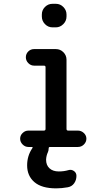

<svg xmlns="http://www.w3.org/2000/svg" viewBox="-20 -780 540 1019"><path d="M258.8 -759.8H276.4Q299.8 -759.8 316.4 -742.7Q333 -725.6 333 -703.1V-692.4Q333 -668.9 315.9 -651.9Q298.8 -634.8 276.4 -634.8H258.8Q235.4 -634.8 218.8 -651.9Q202.1 -668.9 202.1 -692.4V-703.1Q202.1 -726.6 218.8 -743.2Q235.4 -759.8 258.8 -759.8ZM130.9 0Q113.3 0 100.1 -13.2Q86.9 -26.4 86.9 -43.9Q86.9 -61.5 100.1 -74.2Q113.3 -86.9 130.9 -86.9H212.9Q221.7 -86.9 221.7 -95.7V-423.8Q221.7 -431.6 212.9 -431.6H161.1Q143.6 -431.6 130.4 -444.8Q117.2 -458 117.2 -476.1Q117.2 -494.1 129.9 -506.8Q142.6 -519.5 161.1 -519.5H276.4Q299.8 -519.5 316.4 -502.9Q333 -486.3 333 -462.9V-95.7Q333 -86.9 341.8 -86.9H393.6Q411.1 -86.9 424.8 -74.2Q438.5 -61.5 438.5 -43.9Q438.5 -26.4 425.3 -13.2Q412.1 0 393.6 0H245.1Q238.3 0 238.3 7.8Q238.3 18.6 234.4 27.3Q225.6 45.9 224.6 67.4Q224.6 96.7 242.7 113.3Q260.7 129.9 292 129.9Q319.3 129.9 342.8 123Q358.4 118.2 372.1 127.4Q385.7 136.7 385.7 153.3Q385.7 175.8 373.5 192.9Q361.3 210 339.8 213.9Q307.6 219.7 278.3 219.7Q201.2 219.7 162.6 186.5Q124 153.3 124 97.7Q124 46.9 151.4 6.8Q156.2 0 148.4 0Z"/></svg>

Font: Rounded Mgen+ 2m medium
Style: Regular
Weight: 500
Designer: [Source Han Sans]
Ryoko NISHIZUKA  (kana & ideographs); Paul D. Hunt (Latin, Greek & Cyrillic); Wenlong ZHANG  (bopomofo
Version: Version 1.059.20150602